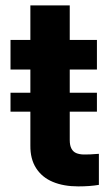

<svg xmlns="http://www.w3.org/2000/svg" viewBox="-20 -677 410 705"><path d="M18.6 -336.5H335.9V-267H18.6ZM335.9 -421.8H18.6V-530.3H335.9ZM236.1 -657.2V-162.8Q236.1 -142.8 242.4 -131.2Q248.6 -119.7 259.6 -115Q270.6 -110.3 286.7 -109.7Q307.2 -109.2 343.1 -112.2V1.8Q310.5 7.4 267.4 7.4Q213.7 7.4 174.1 -9.1Q134.6 -25.5 112.8 -59.3Q90.9 -93 91.5 -143V-657.2Z"/></svg>

Font: Pretendard JP Variable
Style: Regular
Weight: 400
Designer: Base glyphs from Inter by Rasmus Andersson; Hangul glyphs from Noto Sans CJK(Source Han Sans) by Jang Soo-young and Kang
Foundry: Kil Hyung-jin
Version: Version 1.307;Glyphs 3.2 (3192)